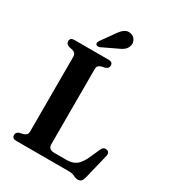

<svg xmlns="http://www.w3.org/2000/svg" viewBox="-218 -1021 1036 1154"><g transform="rotate(30 300.5 -444.0)"><path d="M317 -649 288.5 -642.5Q263.5 -634.5 263.5 -611V-88.5Q263.5 -52 304 -52H392Q429.5 -52 455 -70Q480.5 -88 504 -139.5L534 -207Q545 -231.5 567.5 -226.5Q592.5 -221 585 -191L543.5 -20Q538.5 -0.5 530.5 8.2Q522.5 17 507.5 17Q492 17 476.8 8.5Q461.5 0 435.5 0H70.5Q41.5 0 41.5 -24.5Q41.5 -43 61.5 -51L89.5 -57.5Q115 -65.5 115 -89V-611Q115 -634.5 89.5 -642.5L61.5 -649Q41.5 -657 41.5 -675.5Q41.5 -700 70.5 -700H308Q337 -700 337 -675.5Q337 -657 317 -649ZM262 -852.5Q280 -880 299 -894.5Q318 -909 342.5 -904Q365 -899 375.8 -880.8Q386.5 -862.5 382.5 -844Q378 -821.5 361.5 -808Q345 -794.5 318 -783.5L224.5 -739Q218 -736.5 210.5 -737Q203 -737.5 198.5 -742.5Q194 -748.5 196 -755Q198 -761.5 202 -768.5Z"/></g></svg>

Font: Fraunces 72pt Soft SemiBold
Style: Regular
Weight: 600
Version: Version 1.000;[b76b70a41]